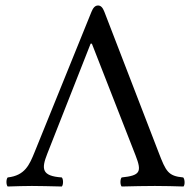

<svg xmlns="http://www.w3.org/2000/svg" viewBox="-20 -677 698 699"><path d="M205 -31C131 -36 130.6 -62.6 152 -117L309.9 -518H314.5L473.6 -111C496.8 -51.5 491 -38 423 -31C417 -25 417 -4 423 2C463 1 508 0 544 0C580.3 0 615 1 648 2C654 -4 653 -25 647 -31C592 -36 584.1 -53 557.5 -122L360 -634C354 -649.6 347 -657 337 -657C326 -657 318.8 -648.3 313 -634L106.3 -124C87.1 -76.7 71 -38 8 -31C2 -25 2 -4 8 2C38 1 73 0 96 0C119 0 164 1 205 2C211 -4 211 -25 205 -31Z"/></svg>

Font: Libertinus Math
Style: Regular
Weight: 400
Designer: Philipp H. Poll
Foundry: Khaled Hosny
Version: Version 6.2